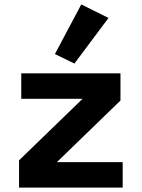

<svg xmlns="http://www.w3.org/2000/svg" viewBox="-20 -847 640 867"><path d="M66 0V-123L353 -401H76V-516H524V-393L237 -115H534V0ZM316 -560 228 -603 347 -827 470 -766Z"/></svg>

Font: iA Writer Mono V
Style: Regular
Weight: 400
Designer: Mike Abbink, Paul van der Laan, Pieter van Rosmalen
Foundry: Bold Monday
Version: Version 2.000